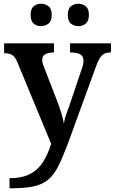

<svg xmlns="http://www.w3.org/2000/svg" viewBox="-20 -768 614 1028"><path d="M31 186Q100 186 143 162.5Q186 139 211.5 97.5Q237 56 254 2L72 -437Q60 -465 44.5 -474Q29 -483 5 -483H2V-536H269V-487H266Q238 -487 222 -477.5Q206 -468 206 -446Q206 -438 209 -427.5Q212 -417 216 -408L286 -227Q315 -151 322 -106Q325 -130 335 -157.5Q345 -185 351 -201L417 -397Q427 -422 427 -444Q427 -467 409.5 -477Q392 -487 359 -487H355V-536H574V-487H570Q542 -487 526 -471.5Q510 -456 494 -412L343 2Q316 74 292.5 121Q269 168 238.5 193.5Q208 219 162 229.5Q116 240 45 240H31ZM400 -628Q377 -628 360 -641.5Q343 -655 343 -688Q343 -721 360 -734.5Q377 -748 400 -748Q422 -748 439 -734.5Q456 -721 456 -688Q456 -655 439 -641.5Q422 -628 400 -628ZM200 -628Q177 -628 160.5 -641.5Q144 -655 144 -688Q144 -721 160.5 -734.5Q177 -748 200 -748Q222 -748 239.5 -734.5Q257 -721 257 -688Q257 -655 239.5 -641.5Q222 -628 200 -628Z"/></svg>

Font: Noto Serif NP Hmong SemiBold
Style: Regular
Weight: 600
Designer: Dalton Maag Ltd
Foundry: Dalton Maag Ltd
Version: Version 1.001; ttfautohint (v1.8.4.7-5d5b)